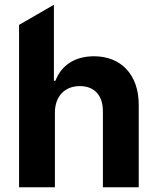

<svg xmlns="http://www.w3.org/2000/svg" viewBox="-20 -790 664 810"><path d="M60.4 -685V0H211.6V-315.3C212 -385.7 255 -426.8 316.8 -426.8C378.2 -426.8 414.4 -387.4 414.1 -320.3V0H565.3V-347.3C565.7 -475.1 490.4 -552.6 376.8 -552.6C294 -552.6 238.6 -513.5 213.8 -449.2H207.4V-769.9Z"/></svg>

Font: Inter-Hewn
Style: Bold
Weight: 700
Designer: Rasmus Andersson
Foundry: rsms
Version: Version 3.012;git-f93a4a705